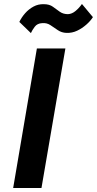

<svg xmlns="http://www.w3.org/2000/svg" viewBox="-20 -943 486 963"><path d="M165 -700 46 0H188L308 -700ZM77 -833 135 -777Q141 -791 154 -808.5Q167 -826 192 -827Q215 -829 233.5 -816.5Q252 -804 270.5 -791.5Q289 -779 313 -778Q342 -777 367 -789Q392 -801 413 -819.5Q434 -838 446 -857L391 -923Q377 -903 359 -888Q341 -873 321 -872Q297 -872 280 -884Q263 -896 245.5 -909Q228 -922 200 -922Q172 -923 148 -910Q124 -897 106 -876.5Q88 -856 77 -833Z"/></svg>

Font: Jost SemiBold
Style: Italic
Weight: 600
Italic angle: -5°
Version: Version 3.710